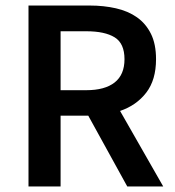

<svg xmlns="http://www.w3.org/2000/svg" viewBox="-20 -674 632 694"><path d="M83 0V-654H304Q355 -654 399 -644Q443 -634 475 -611.5Q507 -589 525.5 -552Q544 -515 544 -460Q544 -385 508.5 -339Q473 -293 414 -273L570 0H440L299 -256H199V0ZM199 -348H292Q359 -348 394.5 -376Q430 -404 430 -460Q430 -517 394.5 -539Q359 -561 292 -561H199Z"/></svg>

Font: Processing Sans Pro Semibold
Style: Regular
Weight: 600
Designer: Paul D. Hunt
Foundry: Adobe Systems Incorporated
Version: Version 2.020;PS 2.000;hotconv 1.0.86;makeotf.lib2.5.63406